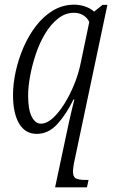

<svg xmlns="http://www.w3.org/2000/svg" viewBox="-20 -566 495 826"><path d="M267 5Q271 -16 277.5 -44Q284 -72 290 -98Q296 -124 300 -138H296Q265 -74 226.5 -32Q188 10 138 10Q89 10 62.5 -34Q36 -78 36 -158Q36 -205 47.5 -258Q59 -311 81 -362Q103 -413 135 -454.5Q167 -496 207.5 -520.5Q248 -545 297 -546Q322 -546 345 -538.5Q368 -531 385 -516L421 -545H442L302 118Q298 135 296 149.5Q294 164 294 172Q294 195 306.5 201.5Q319 208 345 208H361L354 240H217ZM156 -34Q181 -34 207 -57.5Q233 -81 257 -119.5Q281 -158 299.5 -203.5Q318 -249 327 -294L364 -471Q357 -488 339.5 -499.5Q322 -511 298 -511Q261 -511 229.5 -486Q198 -461 174 -421Q150 -381 134 -333Q118 -285 109.5 -238.5Q101 -192 101 -155Q101 -94 116.5 -64Q132 -34 156 -34Z"/></svg>

Font: Noto Serif Condensed Light
Style: Italic
Weight: 300
Width: 3
Italic angle: -12°
Designer: Monotype Design Team
Foundry: Monotype Imaging Inc.
Version: Version 2.014; ttfautohint (v1.8.4.7-5d5b)